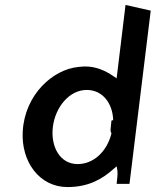

<svg xmlns="http://www.w3.org/2000/svg" viewBox="-20 -754 630 777"><path d="M253 3C338 3 393 -29 438 -69L452 -81L455 -65C457 -51 454 -27 452 -10H504L590 -711L488 -734L452 -437L440 -445C407 -468 369 -485 325 -485C316 -485 305 -484 297 -483C193 -473 80 -370 72 -222C65 -99 140 3 253 3ZM431 -266C430 -260 430 -253 429 -246C428 -234 425 -224 431 -215V-214C413 -141 359 -90 294 -90C223 -90 184 -160 194 -241C204 -320 260 -390 331 -390C396 -390 436 -335 438 -268Z"/></svg>

Font: Bluebird
Style: LiNrwObl
Weight: 300
Designer: Jasper
Foundry: Cannot Into Space Fonts
Version: Version 0.98